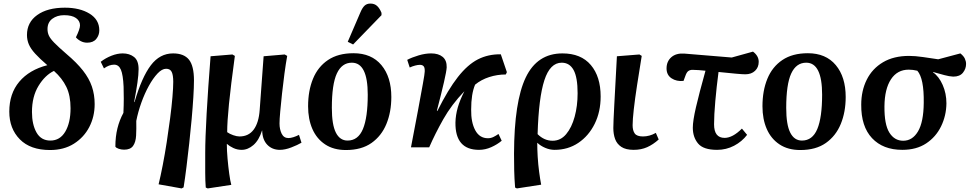

<svg xmlns="http://www.w3.org/2000/svg" viewBox="-20 -825 5460 1075"><path d="M260 15Q150 15 91 -45Q32 -105 32 -200Q32 -301 88 -367.5Q144 -434 245 -460Q202 -497 177 -524.5Q152 -552 141.5 -576.5Q131 -601 131 -629Q131 -700 188.5 -741Q246 -782 343 -782Q427 -782 481.5 -748.5Q536 -715 536 -655Q536 -628 519 -607Q502 -586 468 -586Q449 -586 432.5 -594.5Q416 -603 405 -616Q428 -663 428 -683Q428 -708 405.5 -724Q383 -740 339 -740Q300 -740 273 -720Q246 -700 246 -662Q246 -642 254 -625Q262 -608 284.5 -585Q307 -562 352 -523Q410 -474 444.5 -430Q479 -386 494.5 -340.5Q510 -295 510 -242Q510 -172 480 -114Q450 -56 394 -20.5Q338 15 260 15ZM262 -38Q316 -38 345.5 -88Q375 -138 375 -219Q375 -290 351.5 -338.5Q328 -387 282 -428Q232 -404 195.5 -344Q159 -284 159 -198Q159 -128 184.5 -83Q210 -38 262 -38Z M997 230 868 207Q879 162 891 100.5Q903 39 913.5 -29Q924 -97 932.5 -162.5Q941 -228 945.5 -281.5Q950 -335 950 -367Q950 -404 941.5 -422Q933 -440 910 -440Q887 -440 862 -413.5Q837 -387 813.5 -344.5Q790 -302 771.5 -250.5Q753 -199 743 -148Q744 -102 742 -65.5Q740 -29 725 -8Q710 13 675 13Q659 13 644.5 8Q630 3 626 -4Q626 -60 637.5 -106.5Q649 -153 671 -193Q673 -236 673 -272.5Q673 -309 672 -340Q669 -406 657 -434.5Q645 -463 619 -463Q591 -463 562 -442L544 -479Q571 -500 604 -513Q637 -526 667 -526Q705 -526 730.5 -506Q756 -486 756 -438Q756 -408 749.5 -362.5Q743 -317 731 -254L733 -253Q774 -393 824.5 -459.5Q875 -526 949 -526Q1010 -526 1038 -491Q1066 -456 1066 -375Q1066 -337 1062.5 -280.5Q1059 -224 1053 -157.5Q1047 -91 1039.5 -22.5Q1032 46 1024 110Q1016 174 1008 224Z M1143 230 1132 225Q1129 186 1129 142Q1129 98 1129 33Q1129 -49 1137 -190.5Q1145 -332 1159 -510L1281 -520L1295 -512Q1272 -343 1262 -243Q1252 -143 1252 -85Q1266 -75 1286 -68Q1306 -61 1321 -61Q1372 -61 1400.5 -99.5Q1429 -138 1434 -210L1456 -510L1574 -520L1588 -512Q1580 -468 1572.5 -412Q1565 -356 1559 -300.5Q1553 -245 1549 -200.5Q1545 -156 1545 -134Q1545 -101 1557 -76.5Q1569 -52 1595 -52Q1607 -52 1623 -57Q1639 -62 1654 -70L1668 -26Q1646 -13 1611 0.5Q1576 14 1547 14Q1504 14 1476.5 -14.5Q1449 -43 1448 -94H1447Q1430 -40 1399 -13Q1368 14 1333 14Q1308 14 1286 3.5Q1264 -7 1251 -19H1250Q1250 18 1254 63Q1258 108 1263.5 148Q1269 188 1275 210Z M1917 15Q1848 15 1800.5 -16.5Q1753 -48 1729 -103Q1705 -158 1705 -230Q1705 -317 1732.5 -384Q1760 -451 1816.5 -489Q1873 -527 1959 -527Q2060 -527 2115.5 -460.5Q2171 -394 2171 -282Q2171 -198 2143.5 -131Q2116 -64 2060 -24.5Q2004 15 1917 15ZM1926 -38Q1985 -38 2012 -102.5Q2039 -167 2039 -295Q2039 -474 1950 -474Q1894 -474 1866 -413.5Q1838 -353 1838 -221Q1838 -127 1860.5 -82.5Q1883 -38 1926 -38ZM1957 -576 1927 -591 1998 -756Q2009 -782 2021.5 -793.5Q2034 -805 2054 -805Q2077 -805 2091.5 -791.5Q2106 -778 2116 -753V-740Z M2662 14Q2528 14 2530 -139Q2531 -181 2543 -223Q2555 -265 2580 -314Q2508 -239 2462 -157.5Q2416 -76 2383 0H2281Q2303 -113 2320 -205Q2337 -297 2347.5 -355Q2358 -413 2358 -424Q2359 -446 2352 -454Q2345 -462 2331 -462Q2320 -462 2304.5 -458Q2289 -454 2274 -447L2260 -490Q2287 -504 2324 -515Q2361 -526 2394 -526Q2435 -526 2458.5 -506.5Q2482 -487 2481 -448Q2480 -427 2466 -366Q2452 -305 2426 -205L2429 -204Q2489 -324 2543.5 -393.5Q2598 -463 2655.5 -492.5Q2713 -522 2784 -521L2818 -421L2812 -408Q2764 -408 2719 -393.5Q2674 -379 2640 -351Q2629 -325 2623.5 -290.5Q2618 -256 2618 -211Q2617 -140 2641 -95.5Q2665 -51 2712 -51Q2728 -51 2742.5 -58Q2757 -65 2771 -75L2789 -37Q2764 -16 2730.5 -1Q2697 14 2662 14Z M2874 230 2864 225Q2860 174 2859 130.5Q2858 87 2858 35Q2859 -256 2923.5 -391Q2988 -526 3129 -526Q3233 -526 3288 -461Q3343 -396 3343 -285Q3343 -199 3309.5 -131.5Q3276 -64 3218 -25Q3160 14 3085 14Q3059 14 3033 3Q3007 -8 2989 -25H2988Q2988 10 2990.5 52.5Q2993 95 2998.5 136.5Q3004 178 3010 209ZM3074 -37Q3119 -37 3150 -74Q3181 -111 3197.5 -171.5Q3214 -232 3214 -303Q3214 -392 3191.5 -433Q3169 -474 3125 -474Q3060 -474 3028 -376Q2996 -278 2990 -74Q3027 -37 3074 -37Z M3528 14Q3484 14 3459 -2.5Q3434 -19 3424 -46.5Q3414 -74 3414 -108Q3414 -139 3419.5 -240.5Q3425 -342 3434 -510L3560 -520L3573 -512Q3559 -426 3547 -348.5Q3535 -271 3528.5 -212.5Q3522 -154 3522 -124Q3522 -94 3534 -77.5Q3546 -61 3580 -61Q3617 -61 3652 -81L3668 -44Q3637 -16 3603.5 -1Q3570 14 3528 14Z M3995 14Q3918 14 3888.5 -21.5Q3859 -57 3859 -110Q3859 -148 3876.5 -224Q3894 -300 3930 -429Q3910 -431 3891.5 -432.5Q3873 -434 3857 -434Q3843 -434 3833.5 -427Q3824 -420 3817 -399L3807 -372Q3768 -368 3740 -386.5Q3712 -405 3712 -442Q3712 -481 3738.5 -504.5Q3765 -528 3811 -525L4077 -503L4196 -536Q4228 -512 4228 -479Q4228 -448 4207.5 -428.5Q4187 -409 4153 -409Q4137 -409 4099.5 -412.5Q4062 -416 4003 -422Q3992 -339 3985 -259.5Q3978 -180 3978 -129Q3978 -53 4037 -53Q4082 -53 4134 -105L4163 -70Q4134 -32 4090 -9Q4046 14 3995 14Z M4461 15Q4392 15 4344.5 -16.5Q4297 -48 4273 -103Q4249 -158 4249 -230Q4249 -317 4276.5 -384Q4304 -451 4360.5 -489Q4417 -527 4503 -527Q4604 -527 4659.5 -460.5Q4715 -394 4715 -282Q4715 -198 4687.5 -131Q4660 -64 4604 -24.5Q4548 15 4461 15ZM4470 -38Q4529 -38 4556 -102.5Q4583 -167 4583 -295Q4583 -474 4494 -474Q4438 -474 4410 -413.5Q4382 -353 4382 -221Q4382 -127 4404.5 -82.5Q4427 -38 4470 -38Z M5032 14Q4924 14 4862.5 -51.5Q4801 -117 4802 -239Q4802 -317 4833 -379Q4864 -441 4924 -476.5Q4984 -512 5070 -512Q5104 -512 5148.5 -505.5Q5193 -499 5233 -493L5357 -526Q5375 -512 5382 -497Q5389 -482 5389 -467Q5389 -440 5371.5 -418Q5354 -396 5317 -396Q5295 -397 5267.5 -404.5Q5240 -412 5204 -422V-420Q5237 -397 5258 -349.5Q5279 -302 5279 -246Q5278 -177 5249 -117.5Q5220 -58 5165.5 -22Q5111 14 5032 14ZM5037 -37Q5089 -37 5120 -89.5Q5151 -142 5152 -249Q5154 -386 5116 -429Q5091 -435 5068 -435Q5004 -435 4968.5 -381Q4933 -327 4932 -230Q4931 -128 4959.5 -82.5Q4988 -37 5037 -37Z"/></svg>

Font: Literata 36pt SemiBold
Style: Italic
Weight: 600
Italic angle: -2°
Designer: Latin by Veronika Burian and Jose Scaglione. Greek by Irene Vlachou. Cyrillic by Vera Evstafieva
Foundry: TypeTogether
Version: Version 3.002